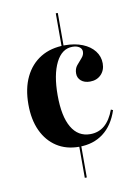

<svg xmlns="http://www.w3.org/2000/svg" viewBox="-82 -625 579 825"><g transform="rotate(-10 207.0 -212.0)"><path d="M220.2 146.8V-1.6H229V146.8ZM220.2 -420.2V-571H229V-420.2ZM220.2 11.3Q163.7 11.3 122.6 -15.3Q81.5 -41.9 58.9 -90.3Q36.3 -138.7 36.3 -205.6Q36.3 -275 60.5 -325Q84.7 -375 129 -402Q173.4 -429 234.7 -429Q278.2 -429 311.3 -415.7Q344.4 -402.4 362.9 -378.6Q381.5 -354.8 381.5 -324.2Q381.5 -294.4 362.9 -275.4Q344.4 -256.5 314.5 -256.5Q290.3 -256.5 275.8 -269Q261.3 -281.5 261.3 -300.8Q261.3 -321.8 272.6 -335.5Q283.9 -349.2 295.2 -361.7Q306.5 -374.2 306.5 -388.7Q306.5 -401.6 295.2 -409.3Q283.9 -416.9 265.3 -416.9Q219.4 -416.9 193.1 -364.5Q166.9 -312.1 166.9 -222.6Q166.9 -130.6 195.2 -82.3Q223.4 -33.9 276.6 -33.9Q312.9 -33.9 339.1 -56Q365.3 -78.2 381.5 -122.6L390.3 -118.5Q369.4 -54.8 325.8 -21.8Q282.3 11.3 220.2 11.3Z"/></g></svg>

Font: Playfair 144pt SemiCondensed ExtraBold
Style: Regular
Weight: 800
Width: 4
Designer: Claus Eggers Sørensen
Foundry: Claus Eggers Sørensen
Version: Version 2.203